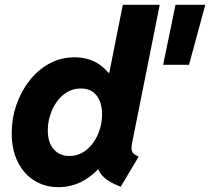

<svg xmlns="http://www.w3.org/2000/svg" viewBox="-20 -772 875 800"><path d="M482.9 6.3Q454.1 -4.9 433.1 -18.1Q412.1 -31.2 399.7 -48.3Q387.2 -65.4 384.8 -87.9L409.7 -65.9H353L384.8 -125L445.3 -415L411.1 -469.2H435.5L491.7 -752H645.5L530.3 -175.8Q525.4 -150.9 531 -139.6Q536.6 -128.4 557.6 -119.1ZM222.7 7.8Q167.5 7.8 123.5 -19.3Q79.6 -46.4 54.2 -96.9Q28.8 -147.5 28.8 -217.8Q28.8 -278.3 48.1 -334.5Q67.4 -390.6 102.3 -435.5Q137.2 -480.5 185.1 -506.8Q232.9 -533.2 290.5 -533.2Q350.6 -533.2 393.6 -503.7Q436.5 -474.1 459.5 -423.1Q482.4 -372.1 482.4 -307.6Q482.4 -247.6 463.1 -191.2Q443.8 -134.8 408.9 -89.8Q374 -44.9 326.7 -18.6Q279.3 7.8 222.7 7.8ZM269 -122.1Q300.3 -122.1 325.2 -137Q350.1 -151.9 368.2 -177Q386.2 -202.1 395.8 -232.9Q405.3 -263.7 405.3 -295.4Q405.3 -343.8 382.8 -373.5Q360.4 -403.3 316.9 -403.3Q285.2 -403.3 259.8 -388.2Q234.4 -373 216.6 -347.9Q198.7 -322.8 189 -292Q179.2 -261.2 179.2 -229Q179.2 -177.7 203.9 -149.9Q228.5 -122.1 269 -122.1ZM659.7 -502 711.4 -752H835.4L767.6 -502Z"/></svg>

Font: Reddit Sans ExtraBold
Style: Italic
Weight: 800
Italic angle: -11.25°
Designer: Stephen Hutchings
Version: Version 1.013